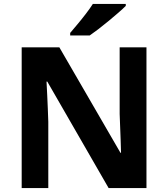

<svg xmlns="http://www.w3.org/2000/svg" viewBox="-20 -954 853 974"><path d="M723 0H531L220 -540H216Q218 -506 219.5 -472Q221 -438 222.5 -404Q224 -370 225 -336V0H90V-714H281L591 -179H594Q593 -212 592 -245Q591 -278 589.5 -310.5Q588 -343 587 -376V-714H723ZM618 -924Q604 -910 581 -890Q558 -870 531.5 -848Q505 -826 479.5 -806.5Q454 -787 435 -774H336V-787Q352 -806 373.5 -831.5Q395 -857 416 -884.5Q437 -912 451 -934H618Z"/></svg>

Font: Noto Sans Gurmukhi
Style: Regular
Weight: 400
Designer: Jelle Bosma - Monotype Design Team
Foundry: Monotype Imaging Inc.
Version: Version 2.003